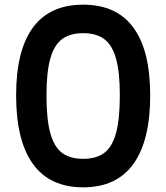

<svg xmlns="http://www.w3.org/2000/svg" viewBox="-20 -786 712 822"><path d="M49 -378Q49 -570 121 -668Q193 -766 336 -766Q479 -766 551 -668Q623 -570 623 -378Q623 -184 551 -84Q479 16 336 16Q193 16 121 -84Q49 -184 49 -378ZM493 -378Q493 -476 477 -534Q461 -592 427 -618Q393 -644 336 -644Q279 -644 245 -618Q211 -592 195 -534Q179 -476 179 -378Q179 -277 195 -217.5Q211 -158 245 -132Q279 -106 336 -106Q393 -106 427 -132Q461 -158 477 -217.5Q493 -277 493 -378Z"/></svg>

Font: Farro Medium
Style: Regular
Weight: 500
Designer: Aceler Chua
Foundry: Grayscale Limited
Version: Version 1.101